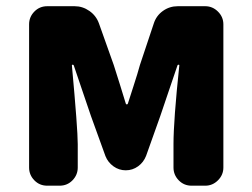

<svg xmlns="http://www.w3.org/2000/svg" viewBox="-20 -589 798 609"><path d="M129.9 0Q105.5 0 88.9 -17.1Q72.3 -34.2 72.3 -57.6V-511.7Q72.3 -535.2 88.9 -552.2Q105.5 -569.3 129.9 -569.3H216.8Q242.2 -569.3 263.7 -554.2Q285.2 -539.1 293.9 -514.6L340.8 -382.8Q347.7 -361.3 360.4 -320.8Q373 -280.3 378.9 -260.7Q379.9 -257.8 382.3 -257.8Q384.8 -257.8 385.7 -260.7Q389.6 -273.4 403.3 -315.4Q417 -357.4 423.8 -382.8L467.8 -514.6Q475.6 -539.1 496.6 -554.2Q517.6 -569.3 543.9 -569.3H630.9Q654.3 -569.3 671.4 -552.2Q688.5 -535.2 688.5 -511.7V-57.6Q688.5 -34.2 671.4 -17.1Q654.3 0 630.9 0H587.9Q563.5 0 546.9 -17.1Q530.3 -34.2 530.3 -57.6V-131.8Q530.3 -207 548.8 -381.8Q548.8 -383.8 546.4 -383.8Q543.9 -383.8 543 -381.8Q534.2 -354.5 514.6 -298.3Q495.1 -242.2 488.3 -220.7L443.4 -94.7Q435.5 -74.2 418 -61.5Q400.4 -48.8 378.9 -48.8Q357.4 -48.8 339.8 -61.5Q322.3 -74.2 314.5 -93.8L268.6 -220.7Q260.7 -245.1 241.2 -301.3Q221.7 -357.4 213.9 -381.8Q212.9 -383.8 210.4 -383.8Q208 -383.8 208 -381.8Q226.6 -179.7 226.6 -131.8V-57.6Q226.6 -34.2 210 -17.1Q193.4 0 168.9 0Z"/></svg>

Font: Gen Jyuu Gothic Heavy
Style: Bold
Weight: 900
Designer: [Source Han Sans]
Ryoko NISHIZUKA  (kana & ideographs); Paul D. Hunt (Latin, Greek & Cyrillic); Wenlong ZHANG  (bopomofo
Version: Version 1.002.20150607